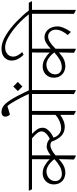

<svg xmlns="http://www.w3.org/2000/svg" viewBox="741 -1820 1062 2643"><g transform="rotate(-90 1272.5 -499.0)"><path d="M580 -387Q615 -387 645 -372Q675 -357 696 -329L668 -295Q655 -315 636.5 -326Q618 -337 597 -337Q537 -337 454 -265V12H442L398 -12L403 -218L402 -219Q397 -215 365 -188Q333 -161 295 -146Q257 -131 217 -131Q174 -131 137 -149Q100 -167 77.5 -203.5Q55 -240 55 -292Q55 -333 74.5 -367.5Q94 -402 129 -422.5Q164 -443 210 -443Q265 -443 315 -414Q365 -385 401 -346L402 -590H-12L-29 -624V-634H590L610 -601V-590H455V-332Q484 -356 517.5 -372.5Q551 -389 580 -389ZM199 -179Q252 -179 302 -207Q352 -235 402 -281V-283Q367 -330 322 -360.5Q277 -391 233 -391Q199 -391 168.5 -375.5Q138 -360 119.5 -332.5Q101 -305 101 -269Q101 -229 128.5 -204Q156 -179 198 -179Z M1182 -590H1066V11H1054L1012 -13V-197L1009 -199Q974 -174 932.5 -156.5Q891 -139 849 -139Q771 -139 721.5 -188Q672 -237 640 -330Q697 -347 741 -382.5Q785 -418 785 -460Q785 -490 758 -522Q731 -554 689 -590H578L561 -624V-634H1164L1182 -601ZM1012 -267 1013 -590H752V-589Q791 -550 813 -517.5Q835 -485 835 -440Q835 -409 812.5 -379.5Q790 -350 758.5 -328Q727 -306 700 -295Q704 -272 720.5 -247.5Q737 -223 765 -206Q793 -189 828 -189Q875 -189 926 -211.5Q977 -234 1012 -267Z M1182 0ZM1470 -601V-590H1354V11H1342L1299 -13L1300 -590H1171L1154 -624V-634H1300Q1275 -691 1245 -748Q1205 -824 1175 -872Q1145 -920 1132 -928L1018 -894Q1006 -903 997 -920Q988 -937 988 -956Q988 -981 1004.5 -995.5Q1021 -1010 1050 -1010Q1116 -1010 1165 -955.5Q1214 -901 1270 -795Q1326 -686 1349 -634H1450ZM1466 -785 1403 -722 1340 -785 1403 -848Z M1924 -589V-333Q1959 -368 1999.5 -393Q2040 -418 2077 -418Q2121 -418 2155.5 -395.5Q2190 -373 2210 -332Q2230 -291 2230 -237Q2230 -165 2154 -54L2111 -98Q2136 -125 2160.5 -171Q2185 -217 2185 -263Q2185 -308 2157.5 -338Q2130 -368 2093 -368Q2055 -368 2014.5 -343Q1974 -318 1923 -266V12H1911L1867 -12L1872 -218L1871 -219Q1866 -215 1834 -188Q1802 -161 1764 -146Q1726 -131 1686 -131Q1643 -131 1606 -149Q1569 -167 1546.5 -203.5Q1524 -240 1524 -292Q1524 -333 1543.5 -367.5Q1563 -402 1598 -422.5Q1633 -443 1679 -443Q1734 -443 1784 -414Q1834 -385 1870 -346L1871 -590H1457L1440 -624V-634H2267L2287 -601V-590ZM1668 -180Q1721 -180 1771 -208Q1821 -236 1871 -282V-284Q1836 -331 1791 -361.5Q1746 -392 1702 -392Q1668 -392 1637.5 -376.5Q1607 -361 1588.5 -333.5Q1570 -306 1570 -270Q1570 -230 1597.5 -205Q1625 -180 1667 -180Z M2449 -634H2555L2574 -601V-590H2458V11H2446L2403 -13L2404 -590H2275L2258 -624V-634H2396Q2337 -712 2254 -787.5Q2171 -863 2088 -911.5Q2005 -960 1944 -960Q1901 -960 1872 -944Q1843 -928 1828.5 -903.5Q1814 -879 1814 -852Q1814 -818 1833.5 -783Q1853 -748 1876 -726V-724L1839 -706Q1807 -736 1783.5 -779Q1760 -822 1760 -872Q1760 -930 1802.5 -970Q1845 -1010 1925 -1010Q2010 -1010 2109 -949.5Q2208 -889 2296.5 -803Q2385 -717 2449 -634Z"/></g></svg>

Font: Martel UltraLight
Style: Regular
Weight: 250
Designer: Dan Reynolds
Foundry: Dan Reynolds
Version: Version 1.001; ttfautohint (v1.1) -l 5 -r 5 -G 72 -x 0 -D la